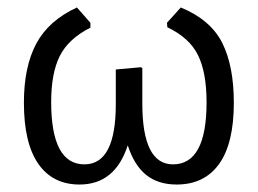

<svg xmlns="http://www.w3.org/2000/svg" viewBox="-20 -484 691 514"><path d="M606 -209Q606 -100 566.5 -45Q527 10 453 10Q403 10 371 -16Q339 -42 322 -95Q288 10 193 10Q121 10 82.5 -45.5Q44 -101 44 -209Q44 -305 77 -367Q110 -429 186 -464L222 -423V-410Q163 -380 140 -334Q117 -288 117 -211Q117 -44 206 -44Q290 -44 290 -205V-298L357 -304L361 -302V-207Q361 -44 443 -44Q533 -44 533 -210Q533 -290 510 -336.5Q487 -383 428 -411L427 -423L464 -464Q544 -431 575 -369Q606 -307 606 -209Z"/></svg>

Font: Alegreya Sans
Style: Regular
Weight: 400
Designer: Juan Pablo del Peral
Foundry: Huerta Tipografica
Version: Version 2.008; ttfautohint (v1.6)